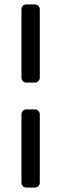

<svg xmlns="http://www.w3.org/2000/svg" viewBox="-20 -849 277 869"><path d="M77.1 -22.9V-331.1Q77.1 -340.8 83.5 -347.4Q89.8 -354 100.1 -354H137.2Q147 -354 153.6 -347.4Q160.2 -340.8 160.2 -331.1V-22.9Q160.2 -13.2 153.6 -6.6Q147 0 137.2 0H100.1Q89.8 0 83.5 -6.6Q77.1 -13.2 77.1 -22.9ZM77.1 -498V-806.2Q77.1 -815.9 83.5 -822.5Q89.8 -829.1 100.1 -829.1H137.2Q147 -829.1 153.6 -822.5Q160.2 -815.9 160.2 -806.2V-498Q160.2 -488.3 153.6 -481.7Q147 -475.1 137.2 -475.1H100.1Q89.8 -475.1 83.5 -481.4Q77.1 -487.8 77.1 -498Z"/></svg>

Font: Rubik AZ
Style: Regular
Weight: 400
Designer: Hubert and Fischer
Foundry: Hubert & Fischer
Version: Version 2.000